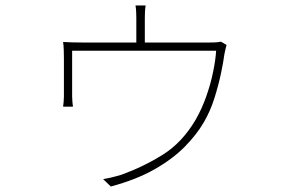

<svg xmlns="http://www.w3.org/2000/svg" viewBox="-20 -623 1040 700"><path d="M511 -603Q509 -592 508.5 -578.5Q508 -565 508 -557Q508 -549 508 -527Q508 -505 508 -481.5Q508 -458 508 -445H477Q477 -458 477 -481.5Q477 -505 477 -527Q477 -549 477 -557Q477 -565 476.5 -578.5Q476 -592 474 -603ZM806 -459Q805 -455 802.5 -445.5Q800 -436 798 -425Q795 -400 786 -357Q777 -314 762 -266Q747 -218 723 -177Q697 -132 653 -87.5Q609 -43 543 -5.5Q477 32 384 57L356 30Q368 28 380 25.5Q392 23 403.5 19.5Q415 16 423 14Q503 -15 573.5 -59Q644 -103 693 -186Q716 -226 732 -271.5Q748 -317 757 -361Q766 -405 768 -438H243Q243 -424 243 -399.5Q243 -375 243 -348.5Q243 -322 243 -301Q243 -280 243 -271Q243 -263 244 -251.5Q245 -240 246 -234H210Q211 -240 212 -251.5Q213 -263 213 -271Q213 -280 213 -298.5Q213 -317 213 -339.5Q213 -362 213 -381Q213 -400 213 -410Q213 -422 212.5 -440Q212 -458 210 -470Q224 -469 244 -468.5Q264 -468 283 -468H743Q763 -468 772.5 -469Q782 -470 786 -471Z"/></svg>

Font: Noto Sans JP Thin Thin
Style: Regular
Weight: 250
Version: Version 2.004-H2;hotconv 1.0.118;makeotfexe 2.5.65603